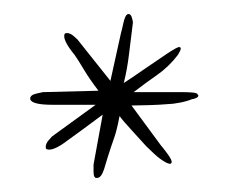

<svg xmlns="http://www.w3.org/2000/svg" viewBox="-20 -563 339 273"><path d="M118 -310Q113 -309 113 -319Q113 -329 113 -329L126 -400Q110 -388 97 -378.5Q84 -369 77 -364Q55 -347 46 -351Q45 -352 45 -354Q45 -359 49.5 -364Q54 -369 54 -369L116 -414H55Q25 -414 23 -422V-423Q23 -428 32 -430Q41 -432 41 -432L120 -434Q107 -451 99 -464.5Q91 -478 86 -485Q68 -507 72 -515Q73 -516 75 -516Q80 -516 85 -511.5Q90 -507 90 -507L137 -448L152 -516Q153 -519 155.5 -530.5Q158 -542 162 -543H163Q166 -543 167.5 -538Q169 -533 169 -531Q166 -508 163.5 -486.5Q161 -465 156 -445Q164 -450 182 -462.5Q200 -475 216.5 -486Q233 -497 235 -496Q237 -496 237 -494Q237 -492 235.5 -489.5Q234 -487 233 -485Q220 -468 203.5 -456.5Q187 -445 170 -432H240Q246 -432 253 -431.5Q260 -431 261 -429Q261 -428 261.5 -428Q262 -428 262 -427Q262 -425 258.5 -423.5Q255 -422 253 -422Q246 -419 235.5 -417Q225 -415 219 -415Q208 -414 191.5 -413.5Q175 -413 167 -413L209 -356Q211 -354 218 -344.5Q225 -335 224 -332Q223 -328 215 -332.5Q207 -337 199 -344.5Q191 -352 188 -355Q181 -363 168 -377Q155 -391 150 -398Q146 -377 142 -366Q138 -355 133 -339Q132 -335 128 -322.5Q124 -310 118 -310Z"/></svg>

Font: Gwendolyn
Style: Regular
Weight: 400
Designer: Robert E. Leuschke
Foundry: Robert E. Leuschke
Version: Version 1.010; ttfautohint (v1.8.3)